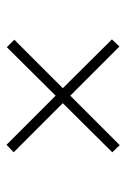

<svg xmlns="http://www.w3.org/2000/svg" viewBox="81 -524 388 590"><g transform="rotate(-90 275.0 -229.0)"><path d="M427 -56 276 -207 124 -55 102 -78 253 -230 102 -381 125 -403 276 -252 425 -402 448 -379 299 -230 449 -79Z"/></g></svg>

Font: Ysabeau SC Light
Style: Regular
Weight: 300
Designer: Christian Thalmann (Catharsis Fonts)
Version: Version 0.003